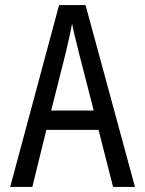

<svg xmlns="http://www.w3.org/2000/svg" viewBox="-20 -734 570 754"><path d="M20 0H107L162 -224H367L424 0H510L316 -714H212ZM239 -530C246 -561 257 -607 263 -641C269 -607 282 -562 289 -530L348 -300H181Z"/></svg>

Font: Noto Sans Mono Condensed
Style: Regular
Weight: 400
Width: 3
Designer: Monotype Design Team
Foundry: Monotype Imaging Inc.
Version: Version 2.014